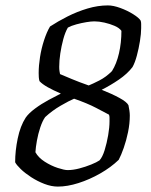

<svg xmlns="http://www.w3.org/2000/svg" viewBox="-20 -690 560 710"><path d="M194 0Q170 0 144 -10Q118 -20 95 -35Q72 -50 56.5 -65Q41 -80 36 -90Q36 -132 45.5 -178Q55 -224 75 -255Q86 -271 109.5 -288.5Q133 -306 160 -320.5Q187 -335 205 -344Q177 -356 156.5 -367.5Q136 -379 126 -390Q124 -397 123.5 -404.5Q123 -412 123 -420Q123 -447 128 -479Q133 -511 143 -541.5Q153 -572 165 -592Q194 -611 229.5 -629Q265 -647 303.5 -658.5Q342 -670 379 -670Q399 -670 425 -660.5Q451 -651 472.5 -637.5Q494 -624 500 -614Q502 -609 502 -601.5Q502 -594 502 -586Q502 -566 497.5 -538Q493 -510 486 -484Q479 -458 470 -442Q451 -417 419.5 -395.5Q388 -374 356 -358Q394 -343 421.5 -328Q449 -313 455 -301Q457 -292 458.5 -281.5Q460 -271 460 -263Q460 -233 453.5 -201.5Q447 -170 437.5 -143Q428 -116 419 -99Q390 -71 350.5 -48.5Q311 -26 270 -13Q229 0 194 0ZM230 -61Q250 -61 273 -67Q296 -73 317 -81.5Q338 -90 348 -97Q359 -109 367 -135Q375 -161 380 -190Q385 -219 385 -241Q385 -249 385 -255Q385 -261 383 -266Q368 -274 335.5 -291Q303 -308 254 -325Q235 -317 204 -299Q173 -281 147 -257Q137 -243 129 -219Q121 -195 116.5 -170Q112 -145 111 -127Q122 -107 145.5 -92Q169 -77 193.5 -69Q218 -61 230 -61ZM308 -374Q323 -380 347.5 -392.5Q372 -405 394 -427Q411 -454 420 -493Q429 -532 429 -576Q421 -587 403.5 -594.5Q386 -602 366 -606.5Q346 -611 329 -611Q317 -611 299 -608Q281 -605 262.5 -600Q244 -595 231 -588Q221 -571 214 -545Q207 -519 203 -492.5Q199 -466 199 -443Q199 -434 200 -427Q201 -420 202 -416Q221 -408 246 -397.5Q271 -387 308 -374Z"/></svg>

Font: Texturina Medium 12pt Light
Style: Italic
Weight: 300
Italic angle: -11°
Version: Version 1.002